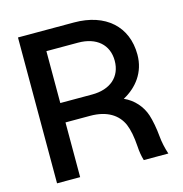

<svg xmlns="http://www.w3.org/2000/svg" viewBox="-107 -826 882 925"><g transform="rotate(-15 333.5 -364.0)"><path d="M64.5 0H179.7V-272.9H302.7C387.7 -272.9 439.5 -237.8 462.9 -184.6C474.6 -156.7 481.9 -118.7 484.9 -73.2C486.8 -43 490.2 -23.4 497.1 0H619.6C609.9 -28.8 602.5 -62.5 600.1 -91.3C596.7 -130.9 588.4 -173.8 579.6 -200.7C564 -248 528.3 -289.1 480.5 -310.1C548.8 -347.2 599.1 -410.6 599.1 -499C599.1 -639.6 501 -727.5 343.8 -727.5H64.5ZM179.7 -369.6V-628.4H337.9C429.2 -628.4 485.8 -578.6 485.8 -499C485.8 -418.9 429.7 -369.6 338.4 -369.6Z"/></g></svg>

Font: Raveo Display Display Medium
Style: Regular
Weight: 500
Designer: Jakub Foglar, Rasmus Andersson (Inter)
Foundry: Jakubfoglar.com
Version: Version 1.100;Glyphs 3.2.3 (3260)